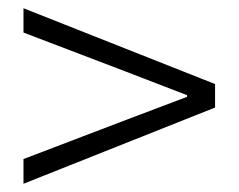

<svg xmlns="http://www.w3.org/2000/svg" viewBox="-20 -601 579 466"><path d="M286 -310 434 -366V-370L286 -427L37 -522V-581L502 -397V-340L37 -155V-215Z"/></svg>

Font: 寒蝉端黑体 Light
Style: Regular
Weight: 300
Designer: ChillDuanSans {Warren2060}; 
Source Han Sans {Ryoko NISHIZUKA 西塚涼子 (kana, bopomofo & ideographs); Paul D. Hunt (Latin, G
Foundry: ChillType&Adobe
Version: Version 1.300;Glyphs 3.3 (3306)